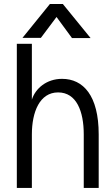

<svg xmlns="http://www.w3.org/2000/svg" viewBox="-20 -927 525 947"><path d="M426.8 -739.3 290 -907.2H226.1L90.8 -740.2H181.6L258.8 -843.3L335 -739.3ZM137.2 0V-263.7C137.2 -375 175.8 -471.2 266.6 -471.2C357.4 -471.2 393.1 -377.9 393.1 -264.2V0H466.8V-264.2C466.8 -455.6 390.6 -538.1 286.1 -538.1C209 -538.1 154.3 -490.2 137.2 -435.5V-710.9H63V0Z"/></svg>

Font: Tuffy
Style: Regular
Weight: 500
Designer: Thatcher Ulrich, Karoly Barta and Michael Everson
Version: Version 001.270